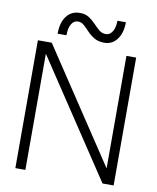

<svg xmlns="http://www.w3.org/2000/svg" viewBox="-90 -892 789 962"><g transform="rotate(10 304.5 -411.0)"><path d="M238.5 -822Q195.5 -822 170.8 -789.5Q146 -757 146 -700H191Q191 -735.5 203 -756.8Q215 -778 236.5 -778Q254 -778 267.8 -765.5Q281.5 -753 296.5 -737Q311.5 -721 332.2 -708.5Q353 -696 384 -696Q424 -696 448.5 -728.8Q473 -761.5 473 -816H430Q430 -781.5 417.2 -760.8Q404.5 -740 384 -740Q364 -740 349.2 -752.5Q334.5 -765 319.5 -781Q304.5 -797 285.5 -809.5Q266.5 -822 238.5 -822ZM505 -650.5V-78L125 -650.5H54.5V0H105.5V-591L498 0H554.5V-650.5Z"/></g></svg>

Font: Overused Grotesk Light
Style: Regular
Weight: 300
Designer: RandomMaerks
Version: Version 0.005